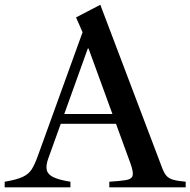

<svg xmlns="http://www.w3.org/2000/svg" viewBox="-43 -802 815 822"><path d="M-23 0V-24Q28.5 -32.5 54.5 -44.8Q80.5 -57 93.5 -78.2Q106.5 -99.5 119 -134.5L310.5 -664L282.5 -727.5L386.5 -781.5L650.5 -85Q659 -62 669.2 -50Q679.5 -38 698.5 -32.5Q717.5 -27 752 -24V0H425V-24Q473.5 -27 497.5 -31.2Q521.5 -35.5 525 -50.8Q528.5 -66 516 -101L336 -594.5H333L163.5 -123Q152.5 -92.5 157.5 -73.2Q162.5 -54 187 -42.8Q211.5 -31.5 258.5 -24V0ZM201 -272V-314H475V-272Z"/></svg>

Font: Libre Caslon Text
Style: Regular
Weight: 400
Designer: Pablo Impallari, Rodrigo Fuenzalida, Katja Schimmel
Foundry: Pablo Impallari, Rodrigo Fuenzalida
Version: Version 2.000